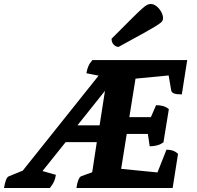

<svg xmlns="http://www.w3.org/2000/svg" viewBox="-75 -942 987 962"><path d="M-55 0Q-51 -24 -45 -40Q-39 -56 -30 -59L39 -87L419 -563L358 -575Q361 -594 367.5 -609.5Q374 -625 388 -641H863L836 -469Q808 -469 796.5 -474Q785 -479 783 -488L770 -564L604 -548L573 -355H681L707 -415Q725 -415 741 -411Q757 -407 771 -395L744 -229Q727 -217 709.5 -213Q692 -209 675 -209L666 -271H560L532 -96L714 -78L759 -192Q777 -192 790.5 -187.5Q804 -183 817 -171L790 0H308Q311 -24 317.5 -40Q324 -56 332 -59L387 -79L410 -230H254L138 -85L205 -66Q202 -46 195.5 -32Q189 -18 175 0ZM313 -314H424L451 -487ZM519 -707Q506 -707 495 -718Q484 -729 484 -748Q546 -810 581.5 -845.5Q617 -881 635 -897Q653 -913 662 -917.5Q671 -922 680 -922Q695 -922 709 -911Q723 -900 732.5 -883Q742 -866 742 -850Q742 -842 737 -835Q732 -828 711.5 -815Q691 -802 645.5 -776.5Q600 -751 519 -707Z"/></svg>

Font: Petrona ExtraBold
Style: Italic
Weight: 800
Italic angle: -9°
Designer: Ringo R. Seeber
Foundry: Ringo R. Seeber
Version: Version 2.001; ttfautohint (v1.8.3)